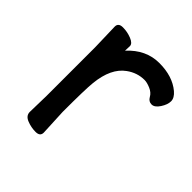

<svg xmlns="http://www.w3.org/2000/svg" viewBox="-147 -601 727 727"><g transform="rotate(45 216.0 -238.0)"><path d="M173 -437Q227 -496 298 -496Q369 -496 412 -460Q432 -443 432 -425Q432 -407 418 -385.5Q404 -364 388 -364Q372 -364 363.5 -379.5Q355 -395 336 -403Q317 -411 304 -411Q265 -411 232 -387Q183 -352 174 -265Q170 -229 170 -106L175 0Q175 20 151 20Q127 20 104.5 11Q82 2 82 -18L84 -106V-367L81 -474Q81 -494 105 -494Q129 -494 151.5 -485Q174 -476 174 -462Q174 -448 173 -437Z"/></g></svg>

Font: LXGW ZhenKai
Style: Regular
Weight: 400
Designer: LXGW / Fontworks Inc.
Foundry: LXGW / Fontworks Inc.
Version: Version 0.800;June 8, 2025